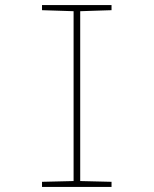

<svg xmlns="http://www.w3.org/2000/svg" viewBox="-20 -734 603 754"><path d="M145 0H418V-20L295 -23V-690L418 -694V-714H145V-694L269 -690V-23L145 -20Z"/></svg>

Font: Noto Sans Mono SemiCondensed Thin
Style: Regular
Weight: 100
Width: 4
Designer: Monotype Design Team
Foundry: Monotype Imaging Inc.
Version: Version 2.014